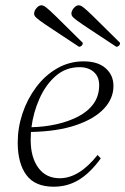

<svg xmlns="http://www.w3.org/2000/svg" viewBox="-20 -694 474 726"><path d="M183 12Q112 12 79.5 -32.5Q47 -77 47 -155Q47 -211 65 -265Q83 -319 116.5 -364Q150 -409 196 -435.5Q242 -462 296 -462Q350 -462 379.5 -436Q409 -410 409 -369Q409 -321 372.5 -282.5Q336 -244 266.5 -220.5Q197 -197 97 -195Q96 -180 96 -165Q96 -99 125 -59.5Q154 -20 206 -20Q279 -20 349 -108L361 -95Q322 -41 279 -14.5Q236 12 183 12ZM281 -440Q229 -440 191 -407Q153 -374 129.5 -321.5Q106 -269 99 -213Q147 -214 192.5 -224Q238 -234 275 -253Q312 -272 333.5 -301.5Q355 -331 355 -372Q355 -404 334.5 -422Q314 -440 281 -440ZM279 -517Q217 -558 182 -581Q147 -604 131.5 -615.5Q116 -627 112.5 -632Q109 -637 109 -642Q109 -653 118 -663.5Q127 -674 137 -674Q142 -674 148 -670.5Q154 -667 168.5 -654Q183 -641 212 -612Q241 -583 293 -532Q293 -525 288.5 -521Q284 -517 279 -517ZM420 -517Q358 -558 323 -581Q288 -604 272.5 -615.5Q257 -627 253.5 -632Q250 -637 250 -642Q250 -653 259 -663.5Q268 -674 278 -674Q283 -674 289 -670.5Q295 -667 309.5 -654Q324 -641 353 -612Q382 -583 434 -532Q434 -525 429.5 -521Q425 -517 420 -517Z"/></svg>

Font: Petrona ExtraLight
Style: Italic
Weight: 200
Italic angle: -9°
Designer: Ringo R. Seeber
Foundry: Ringo R. Seeber
Version: Version 2.001; ttfautohint (v1.8.3)